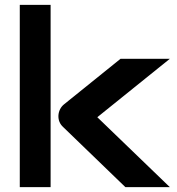

<svg xmlns="http://www.w3.org/2000/svg" viewBox="-20 -771 731 791"><path d="M679.7 0H496.6L240.7 -247.1Q219.2 -266.6 220.7 -295.9Q221.7 -309.6 227.8 -321.5Q233.9 -333.5 244.6 -341.8L476.6 -528.8H679.7L380.9 -288.1ZM188.5 0H61.5V-751H188.5Z"/></svg>

Font: Audiowide
Style: Regular
Weight: 400
Version: Version 1.003